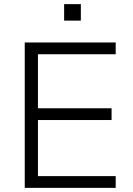

<svg xmlns="http://www.w3.org/2000/svg" viewBox="-20 -911 644 931"><path d="M100 0V-705H541V-648H164V-386H521V-329H164V-57H541V0ZM291 -811V-891H372V-811Z"/></svg>

Font: Nunito Sans 10pt Light
Style: Regular
Weight: 300
Designer: Vernon Adams
Foundry: Vernon Adams
Version: Version 3.101;gftools[0.9.27]